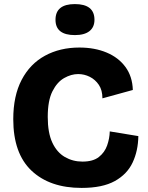

<svg xmlns="http://www.w3.org/2000/svg" viewBox="-20 -907 726 941"><path d="M380 14Q224 14 134.5 -70.5Q45 -155 45 -323Q45 -437 86 -515.5Q127 -594 200.5 -634Q274 -674 369 -674Q444 -674 502.5 -649.5Q561 -625 595 -578.5Q629 -532 631 -466L482 -425Q482 -465 464.5 -491Q447 -517 420 -530.5Q393 -544 363 -544Q329 -544 294.5 -524.5Q260 -505 237 -459.5Q214 -414 214 -334Q214 -256 236.5 -208Q259 -160 298 -137.5Q337 -115 384 -115Q436 -115 464.5 -137.5Q493 -160 505 -194Q517 -228 518 -263L658 -240Q657 -168 630 -110.5Q603 -53 542.5 -19.5Q482 14 380 14ZM347 -735Q252 -735 252 -810Q252 -887 347 -887Q443 -887 443 -810Q443 -774 418.5 -754.5Q394 -735 347 -735Z"/></svg>

Font: Bricolage Grotesque 12pt ExtraBold
Style: Regular
Weight: 800
Designer: Mathieu Triay
Foundry: Atelier Triay
Version: Version 1.001; ttfautohint (v1.8.4.7-5d5b);gftools[0.9.33.de